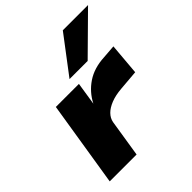

<svg xmlns="http://www.w3.org/2000/svg" viewBox="-209 -926 1071 1071"><g transform="rotate(-45 327.0 -390.5)"><path d="M44 0 125 -506H307L286 -371Q317 -432 373.5 -470Q430 -508 512 -512L591 -518L575 -330L455 -320Q406 -316 371 -302Q336 -288 316 -267.5Q296 -247 291 -221L256 0ZM289 -562 455 -781H654L432 -562Z"/></g></svg>

Font: Nunito Sans 7pt Expanded Black
Style: Italic
Weight: 900
Width: 7
Italic angle: -9°
Designer: Vernon Adams
Foundry: Vernon Adams
Version: Version 3.101;gftools[0.9.27]